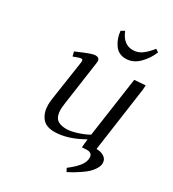

<svg xmlns="http://www.w3.org/2000/svg" viewBox="-189 -736 898 996"><g transform="rotate(30 260.0 -237.5)"><path d="M87.9 -405.8Q142.6 -429.2 163.1 -436.5Q183.6 -443.8 195.8 -443.8Q220.2 -443.8 220.2 -420.9Q220.2 -419.4 219.7 -416.7Q219.2 -414.1 218.8 -409.4Q218.3 -404.8 217.8 -401.9L182.1 -150.9Q178.2 -120.6 178.2 -111.8Q178.2 -71.8 196.3 -54.4Q214.4 -37.1 252.9 -37.1Q281.2 -37.1 319.6 -49.8Q357.9 -62.5 380.9 -76.2L432.1 -434.1L498 -439L496.1 -411.1L441.9 -25.9Q469.2 -25.9 488 -13.4Q506.8 -1 506.8 22Q506.8 38.6 496.3 55.9Q485.8 73.2 472.2 86.4Q458.5 99.6 436.8 114.5Q415 129.4 401.1 137.5Q387.2 145.5 367.2 155.8L356.9 136.2Q397.5 105 415.8 80.6Q434.1 56.2 434.1 32.2Q434.1 2.9 400.9 2.9Q394 2.9 372.1 4.9L374 -20L377 -45.9Q284.2 6.8 207 6.8Q156.2 6.8 133.1 -23.2Q109.9 -53.2 109.9 -99.1Q109.9 -114.7 112.8 -136.2L147.9 -372.1Q150.9 -393.1 141.1 -393.1Q129.9 -393.1 94.2 -378.9ZM243.2 -619.1 264.2 -630.9Q290.5 -564 347.2 -564Q377.9 -564 402.6 -582.5Q427.2 -601.1 450.2 -630.9L467.8 -619.1Q450.2 -574.7 415.8 -540.8Q381.3 -506.8 337.9 -506.8Q294.9 -506.8 271.2 -540.5Q247.6 -574.2 243.2 -619.1Z"/></g></svg>

Font: Dehuti Alt
Style: Italic
Weight: 400
Version: Version 1.2